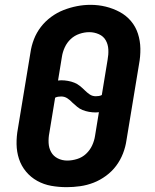

<svg xmlns="http://www.w3.org/2000/svg" viewBox="-20 -766 640 794"><path d="M256 8Q223 8 192 2.5Q161 -3 134 -18Q107 -33 87.5 -56.5Q68 -80 58.5 -109Q49 -138 48.5 -170Q48 -202 54 -234L106 -549Q110 -577 120.5 -604Q131 -631 149 -654.5Q167 -678 191.5 -696Q216 -714 243 -724.5Q270 -735 298 -740.5Q326 -746 354 -746Q387 -746 417.5 -738.5Q448 -731 475 -716.5Q502 -702 521.5 -679Q541 -656 550.5 -626.5Q560 -597 560.5 -565Q561 -533 555 -501L503 -186Q499 -158 488.5 -131Q478 -104 460.5 -80.5Q443 -57 418.5 -39Q394 -21 367 -10.5Q340 0 311.5 4Q283 8 256 8ZM376 -368Q383 -368 389 -369Q395 -370 401 -373L425 -519Q429 -540 428 -561Q427 -582 417.5 -599Q408 -616 389 -624.5Q370 -633 349 -633Q329 -633 308.5 -626Q288 -619 272.5 -604.5Q257 -590 248 -570.5Q239 -551 236 -531L220 -433Q223 -433 226.5 -433.5Q230 -434 233 -434Q247 -434 261 -431.5Q275 -429 287.5 -424Q300 -419 310.5 -410.5Q321 -402 330 -393Q340 -383 351 -375.5Q362 -368 376 -368ZM258 -102Q278 -102 299 -108.5Q320 -115 336 -130Q352 -145 361 -164.5Q370 -184 373 -204L389 -302Q386 -302 383 -301.5Q380 -301 376 -301Q362 -301 348 -303.5Q334 -306 321.5 -311Q309 -316 299 -324.5Q289 -333 279 -342Q270 -352 258.5 -359.5Q247 -367 233 -367Q226 -367 220 -366Q214 -365 208 -362L184 -216Q180 -196 181 -175Q182 -154 191.5 -137Q201 -120 219 -111Q237 -102 258 -102Z"/></svg>

Font: Iosevka Curly XBdExObl
Style: Regular
Weight: 800
Width: 7
Italic angle: -9°
Monospace: yes
Designer: Belleve Invis
Foundry: Belleve Invis
Version: Version 11.1.0; ttfautohint (v1.8.3)